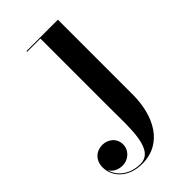

<svg xmlns="http://www.w3.org/2000/svg" viewBox="-321 -527 855 855"><g transform="rotate(-45 106.5 -100.0)"><path d="M226.5 -460H28.5V-455.5H112V-20.5C112 106.5 124.5 254.5 32 254.5C-30.5 254.5 -78 219.5 -90.5 171.5C-79 191 -56 203.5 -30 203.5C11 203.5 39.5 172 39.5 139C39.5 95.5 4 74 -28.5 74C-66.5 74 -98 101 -98 146C-98 207.5 -46 260 38.5 260C168.5 260 226.5 142.5 226.5 11.5Z"/></g></svg>

Font: Bodoni* 36pt Medium
Style: Regular
Weight: 500
Version: Version 2.3